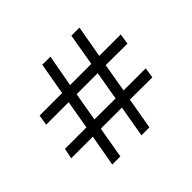

<svg xmlns="http://www.w3.org/2000/svg" viewBox="-149 -859 1031 1031"><g transform="rotate(-45 366.5 -343.5)"><path d="M36.1 -201.2 47.9 -260.7H210.9L239.3 -423.8H68.4L78.1 -483.4H249L281.2 -666H342.8L309.6 -483.4H470.7L502 -666H563.5L531.2 -483.4H694.3L684.6 -422.9L520.5 -423.8L492.2 -259.8H660.2L651.4 -200.2L481.4 -201.2L450.2 -21.5H389.6L420.9 -201.2H260.7L229.5 -21.5H168L200.2 -201.2ZM271.5 -260.7 431.6 -259.8 460 -423.8H299.8Z"/></g></svg>

Font: Post No Bills Jaffna Medium
Style: Regular
Weight: 500
Designer: Kosala Senevirathne, Siva Puranthara, Lasantha Premarathna, Tharique Azeez
Foundry: Mooniak
Version: Version 1.220 ; ttfautohint (v1.6)